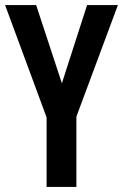

<svg xmlns="http://www.w3.org/2000/svg" viewBox="-20 -734 483 754"><path d="M223 -407 322 -714H443L280 -276V0H163V-273L0 -714H122Z"/></svg>

Font: Noto Sans Arabic ExtCond SemBd
Style: Regular
Weight: 600
Width: 2
Designer: Monotype Design Team, Nadine Chahine, Nizar Qandah and Khaled Hosny
Foundry: Monotype Imaging Inc.
Version: Version 2.012; ttfautohint (v1.8.4.7-5d5b)